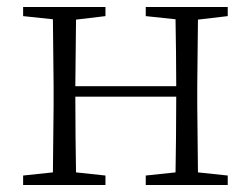

<svg xmlns="http://www.w3.org/2000/svg" viewBox="-20 -528 717 548"><path d="M396 -482 481 -473C482 -419 483 -341 483 -282H195L197 -472L281 -482V-508H46V-482L131 -473L133 -283V-226L131 -36L46 -27V0H281V-27L197 -36C196 -91 195 -175 195 -252H483C483 -175 482 -90 481 -36L396 -27V0H630V-27L545 -36L543 -226V-283L545 -472L630 -482V-508H396Z"/></svg>

Font: Noto Serif CJK HK ExtraLight
Style: Regular
Weight: 200
Designer: Ryoko NISHIZUKA 西塚涼子 (kana & ideographs); Frank Grießhammer (Latin, Greek & Cyrillic); Wenlong ZHANG 张文龙 (bopomofo); San
Foundry: Adobe
Version: Version 2.001;hotconv 1.1.0;makeotfexe 2.6.0